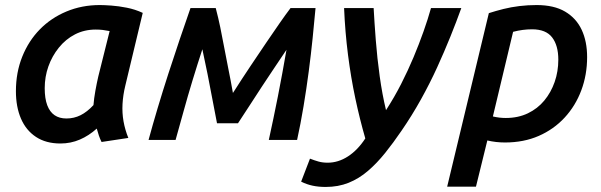

<svg xmlns="http://www.w3.org/2000/svg" viewBox="-20 -554 2380 760"><path d="M219 14Q162 14 122.5 -12Q83 -38 63 -84.5Q43 -131 43 -193Q43 -267 68 -329.5Q93 -392 137.5 -437.5Q182 -483 243 -508.5Q304 -534 375 -534Q392 -534 420.5 -532Q449 -530 482 -523.5Q515 -517 545 -503L476 -215Q467 -178 465 -142.5Q463 -107 469 -73.5Q475 -40 488 -8L382 8Q376 -4 371.5 -17Q367 -30 363 -45Q332 -17 296 -1.5Q260 14 219 14ZM243 -85Q273 -85 299 -98Q325 -111 350 -138Q352 -164 357.5 -194.5Q363 -225 369 -251L414 -431Q399 -434 386.5 -435.5Q374 -437 359 -437Q314 -437 277 -418Q240 -399 213 -365.5Q186 -332 171.5 -291Q157 -250 157 -205Q157 -164 167 -137.5Q177 -111 196 -98Q215 -85 243 -85Z M568 0Q584 -59 604 -126Q624 -193 646.5 -262.5Q669 -332 691.5 -398.5Q714 -465 734 -522H834Q844 -484 852 -445.5Q860 -407 867.5 -366Q875 -325 884 -281Q893 -237 902 -186Q939 -244 972.5 -294Q1006 -344 1034.5 -386Q1063 -428 1087 -462.5Q1111 -497 1130 -522H1229Q1224 -467 1217.5 -403Q1211 -339 1202 -270.5Q1193 -202 1181.5 -133Q1170 -64 1156 0H1044Q1053 -41 1062 -84Q1071 -127 1080 -172.5Q1089 -218 1097.5 -264.5Q1106 -311 1114 -357Q1087 -317 1063 -281Q1039 -245 1016.5 -211Q994 -177 971 -141Q948 -105 922 -66H839Q829 -117 820 -165Q811 -213 801.5 -261Q792 -309 781 -359Q761 -298 742 -235.5Q723 -173 706.5 -113Q690 -53 675 0Z M1269 186Q1241 186 1217.5 181Q1194 176 1172 165L1207 74Q1225 81 1241 85.5Q1257 90 1277 90Q1319 90 1357.5 65Q1396 40 1426 -6Q1404 -82 1386.5 -164.5Q1369 -247 1357.5 -337Q1346 -427 1342 -522H1459Q1462 -466 1467.5 -395Q1473 -324 1483 -252Q1493 -180 1508 -118Q1541 -169 1568 -222Q1595 -275 1617 -327.5Q1639 -380 1656.5 -429.5Q1674 -479 1686 -522H1806Q1787 -469 1763 -409.5Q1739 -350 1710.5 -287.5Q1682 -225 1646.5 -161Q1611 -97 1569 -36Q1537 11 1504.5 51.5Q1472 92 1436.5 122.5Q1401 153 1360 169.5Q1319 186 1269 186Z M1750 185 1915 -502Q1943 -511 1973 -518.5Q2003 -526 2036 -530Q2069 -534 2104 -534Q2173 -534 2217 -508Q2261 -482 2282.5 -436Q2304 -390 2304 -328Q2304 -258 2281 -196.5Q2258 -135 2215 -88.5Q2172 -42 2112.5 -16Q2053 10 1979 10Q1961 10 1943.5 8Q1926 6 1909 2L1864 185ZM1982 -87Q2031 -87 2069.5 -105.5Q2108 -124 2134.5 -156Q2161 -188 2175.5 -229.5Q2190 -271 2190 -318Q2190 -374 2165.5 -406Q2141 -438 2086 -438Q2067 -438 2048.5 -435.5Q2030 -433 2011 -428L1931 -93Q1944 -90 1956.5 -88.5Q1969 -87 1982 -87Z"/></svg>

Font: Ubuntu Sans SemiBold
Style: Italic
Weight: 600
Italic angle: -13.5°
Designer: Dalton Maag Ltd
Foundry: Dalton Maag Ltd
Version: Version 1.006